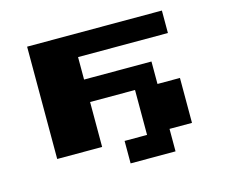

<svg xmlns="http://www.w3.org/2000/svg" viewBox="-105 -891 1209 1032"><g transform="rotate(-15 500.0 -375.0)"><path d="M375 -625V-500H750V-375H875V-125H750V0H500V-125H625V-375H375V-125H125V-750H875V-625Z"/></g></svg>

Font: Press Start 2P
Style: Regular
Weight: 400
Designer: CodeMan38
Foundry: CodeMan38
Version: Version 3.000